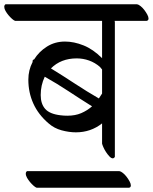

<svg xmlns="http://www.w3.org/2000/svg" viewBox="-52 -707 717 901"><path d="M508 96Q515 97 524.5 104.5Q534 112 542 122.5Q550 133 556 144Q562 155 562 163Q562 173 553 174H120Q114 172 105.5 164.5Q97 157 89 147.5Q81 138 75 127.5Q69 117 69 108Q69 100 75 96ZM176 -128Q128 -169 104.5 -221Q81 -273 81 -333Q81 -378 101 -416V-420Q101 -427 108 -428Q131 -465 168.5 -488.5Q206 -512 253 -512Q295 -512 340 -494Q385 -476 427 -434V-609H19Q13 -611 4.5 -618.5Q-4 -626 -12 -635.5Q-20 -645 -26 -655.5Q-32 -666 -32 -675Q-32 -683 -26 -687H591Q598 -686 607.5 -678.5Q617 -671 625 -660.5Q633 -650 639 -639Q645 -628 645 -620Q645 -611 636 -609H486Q487 -607 487 -603V29Q483 36 477 36Q470 36 461.5 27Q453 18 445.5 6.5Q438 -5 433 -16.5Q428 -28 427 -33V-128Q374 -86 304 -86Q272 -86 237 -95.5Q202 -105 176 -128ZM187 -386Q244 -351 299.5 -314.5Q355 -278 412 -245L427 -268V-381L417 -393Q394 -413 366 -423Q338 -433 308 -433Q234 -433 187 -386ZM232 -166Q240 -165 248 -164.5Q256 -164 264 -164Q301 -164 329 -176Q357 -188 380 -208Q324 -243 269.5 -279Q215 -315 158 -347Q139 -307 139 -261Q139 -220 160 -196Q181 -172 232 -166Z"/></svg>

Font: Asar
Style: Regular
Weight: 400
Designer: Eben Sorkin
Foundry: Eben Sorkin, Pria Ravichandran
Version: Version 1.003; ttfautohint (v1.3) -l 8 -r 50 -G 0 -x 0 -H 45